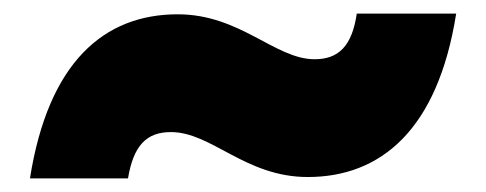

<svg xmlns="http://www.w3.org/2000/svg" viewBox="-20 -456 714 282"><path d="M168 -194C176 -242 195 -262 231 -262C291 -262 340 -196 432 -196C539 -196 623 -265 650 -436H504C497 -388 477 -369 442 -369C384 -369 333 -435 241 -435C133 -435 51 -365 24 -194Z"/></svg>

Font: SVN-Poppins ExtraBold
Style: Regular
Weight: 800
Designer: Ninad Kale (Devanagari), Jonny Pinhorn (Latin)
Foundry: Indian Type Foundry
Version: Version 3.002 2017; ttfautohint (v1.8.3)